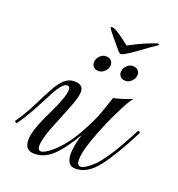

<svg xmlns="http://www.w3.org/2000/svg" viewBox="-109 -639 677 732"><g transform="rotate(20 229.5 -273.0)"><path d="M404 -550Q409 -552 412 -550.5Q415 -549 414 -547Q413 -545 397.5 -535Q382 -525 369 -515Q341 -494 319.5 -480Q298 -466 290 -465Q283 -465 274.5 -476Q266 -487 252 -503Q247 -509 238.5 -519Q230 -529 224 -537.5Q218 -546 218 -547Q220 -550 226 -550Q234 -550 256 -535Q278 -520 299 -503Q315 -512 336 -522Q357 -532 375.5 -539.5Q394 -547 404 -550ZM109 5Q70 5 70 -37Q70 -72 101 -139Q110 -157 121.5 -182Q133 -207 141.5 -230.5Q150 -254 150 -269Q150 -283 140 -283Q128 -283 116 -268Q104 -253 94.5 -234.5Q85 -216 79 -205Q64 -176 45 -142Q26 -108 7 -82H6Q4 -82 0.5 -84.5Q-3 -87 -2 -88Q17 -114 35.5 -148Q54 -182 67 -210Q78 -231 90.5 -253.5Q103 -276 120 -291.5Q137 -307 159 -307Q196 -307 196 -278Q196 -259 184 -227Q172 -195 152 -146Q134 -104 125.5 -75.5Q117 -47 117 -31Q117 -12 130 -12Q144 -12 175 -38Q202 -62 227 -97.5Q252 -133 281 -194Q289 -210 297.5 -234.5Q306 -259 312.5 -278Q319 -297 319 -297Q336 -301 357 -307.5Q378 -314 394 -321Q384 -311 365.5 -276Q347 -241 327.5 -196.5Q308 -152 294 -110Q277 -62 277 -33Q277 -9 292 -9Q299 -9 309.5 -15Q320 -21 335 -34Q348 -45 359.5 -60Q371 -75 382 -91Q397 -113 413.5 -142Q430 -171 450 -210Q452 -213 453 -213Q456 -213 458.5 -210.5Q461 -208 460 -206Q406 -100 365 -47.5Q324 5 276 5Q257 5 248.5 -8Q240 -21 240 -43Q240 -60 244 -81Q248 -102 255 -124Q218 -60 184 -27.5Q150 5 109 5ZM341 -375Q327 -375 320 -382.5Q313 -390 313 -400Q313 -415 324 -426.5Q335 -438 349 -438Q362 -438 369.5 -430.5Q377 -423 377 -412Q377 -398 365.5 -386.5Q354 -375 341 -375ZM232 -375Q218 -375 211 -382.5Q204 -390 204 -400Q204 -415 215 -426.5Q226 -438 240 -438Q253 -438 260.5 -430.5Q268 -423 268 -412Q268 -398 256.5 -386.5Q245 -375 232 -375Z"/></g></svg>

Font: Mea Culpa
Style: Regular
Weight: 400
Designer: Robert E. Leuschke
Foundry: Robert E. Leuschke
Version: Version 1.010; ttfautohint (v1.8.3)